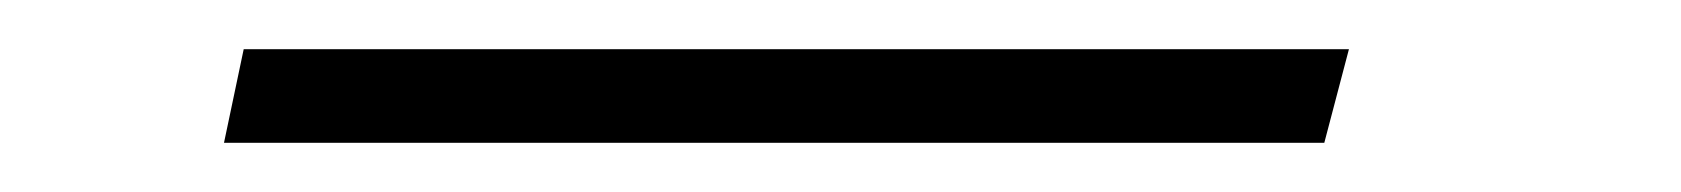

<svg xmlns="http://www.w3.org/2000/svg" viewBox="-20 59 683 78"><path d="M79 79H528L518 117H71Z"/></svg>

Font: Titillium Web ExtraLight
Style: Italic
Weight: 275
Italic angle: -13°
Version: Version 1.002;PS 57.000;hotconv 1.0.70;makeotf.lib2.5.55311